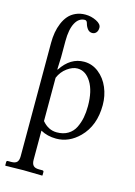

<svg xmlns="http://www.w3.org/2000/svg" viewBox="-136 -768 752 1069"><g transform="rotate(15 239.5 -233.0)"><path d="M149.4 -314.5V-64.9Q185.1 -22.5 233.4 -22.5Q271.5 -22.5 298.3 -38.8Q325.2 -55.2 338.9 -83.5Q352.5 -111.8 358.4 -142.1Q364.3 -172.4 364.3 -208.5Q364.3 -295.9 333 -345.9Q301.8 -396 254.4 -396Q226.6 -396 195.8 -373.8Q165 -351.6 149.4 -314.5ZM149.4 -525.9V-432.6L146.5 -361.8H149.4Q201.7 -441.9 280.8 -441.9Q327.6 -441.9 365.2 -412.1Q402.8 -382.3 422.6 -335.4Q442.4 -288.6 442.4 -235.4Q442.4 -116.7 372.1 -46.4Q313.5 12.2 239.3 12.2Q189 12.2 149.4 -9.8V158.2Q149.4 180.7 159.2 191.4Q168.9 202.1 192.4 202.1H211.4Q219.7 202.1 219.7 210.4V229L217.8 231Q149.4 229 110.4 229L6.8 231L4.9 229V210.4Q4.9 202.1 12.7 202.1H31.7Q55.7 202.1 65.2 191.4Q74.7 180.7 74.7 158.2V-495.6Q74.7 -527.3 79.6 -555.9Q84.5 -584.5 95.5 -610.6Q106.4 -636.7 122.8 -655.8Q139.2 -674.8 164.1 -686Q189 -697.3 219.7 -697.3Q252.9 -697.3 283 -682.4Q313 -667.5 313 -646.5Q313 -628.4 304 -618.2Q294.9 -607.9 281.2 -607.9Q265.1 -607.9 254.6 -620.8Q244.1 -633.8 239.3 -651.9Q235.4 -668 223.6 -668Q189.5 -668 169.4 -630.9Q149.4 -593.8 149.4 -525.9Z"/></g></svg>

Font: Libertinage
Style: f
Weight: 400
Designer: OSP
Foundry: OSP
Version: Version 1.0; 2008; OFL relea